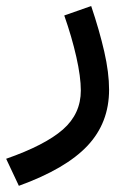

<svg xmlns="http://www.w3.org/2000/svg" viewBox="-118 -348 432 634"><path d="M94.2 -296.9 183.1 -328.1Q210.4 -247.1 226.3 -177.5Q242.2 -107.9 242.2 -51.8Q242.2 57.6 170.7 133.5Q99.1 209.5 -55.7 265.6L-97.7 176.3Q30.8 131.3 89.8 79.6Q148.9 27.8 148.9 -49.3Q148.9 -94.2 134 -160.2Q119.1 -226.1 94.2 -296.9Z"/></svg>

Font: Estedad-FD Medium
Style: Regular
Weight: 500
Designer: Amin Abedi
Version: Version 7.3